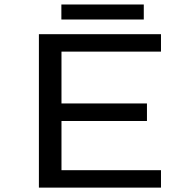

<svg xmlns="http://www.w3.org/2000/svg" viewBox="-20 -856 890 876"><path d="M260 -835.5H636V-767H260ZM714.5 -620.5H260.5V-384H650.5V-304H260.5V-79.5H714.5V0H157.5V-700H714.5Z"/></svg>

Font: League Mono Wide
Style: Regular
Weight: 400
Width: 8
Designer: Tyler Finck
Foundry: The League of Moveable Type / Tyler Finck
Version: Version 2.210